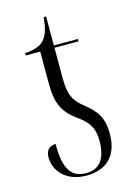

<svg xmlns="http://www.w3.org/2000/svg" viewBox="-105 -714 545 781"><g transform="rotate(-15 167.0 -324.0)"><path d="M161 10C241 10 296 -33 296 -131C296 -196 274 -229 225 -268C185 -299 169 -327 169 -398V-526H270V-536H169V-658H159C154 -612 147 -582 125 -561C110 -546 79 -537 48 -536V-526H109V-392C109 -301 132 -265 187 -225C227 -197 248 -169 248 -115C248 -35 217 0 162 0C96 0 72 -47 72 -147C46 -147 30 -131 30 -102C30 -45 75 10 161 10Z"/></g></svg>

Font: Noto Serif Display ExtraCondensed Light
Style: Regular
Weight: 300
Width: 2
Designer: Monotype Design Team
Foundry: Monotype Imaging Inc.
Version: Version 2.009